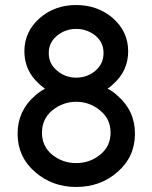

<svg xmlns="http://www.w3.org/2000/svg" viewBox="-20 -732 606 764"><path d="M283 -327Q337 -327 379 -292Q420 -258 420 -204Q420 -150 379 -117Q338 -83 283 -83Q229 -83 187 -117Q147 -150 147 -204Q147 -258 187 -292Q230 -327 283 -327ZM283 -617Q326 -617 360 -590Q392 -563 392 -521Q392 -478 360 -451Q344 -437 324.5 -430Q305 -423 283 -423Q240 -423 207 -451Q174 -478 174 -521Q174 -563 207 -590Q240 -617 283 -617ZM283 -712Q198 -712 138 -660Q77 -606 77 -528Q77 -449 138 -396Q143 -391 148.5 -387Q154 -383 159 -379Q138 -368 119 -351Q50 -291 50 -200Q50 -108 119 -48Q188 12 283 12Q380 12 448 -48Q517 -108 517 -200Q517 -291 448 -351Q438 -360 428.5 -367Q419 -374 408 -379Q414 -383 419 -387Q424 -391 429 -396Q490 -449 490 -528Q490 -606 429 -660Q368 -712 283 -712Z"/></svg>

Font: Unageo
Style: Medium
Weight: 500
Designer: Richard Sepsi
Foundry: Richard Sepsi
Version: Version 2.000